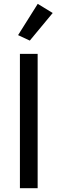

<svg xmlns="http://www.w3.org/2000/svg" viewBox="-20 -996 305 1016"><path d="M85.4 0H179.2V-710.9H85.4ZM75.7 -810.1 137.7 -781.2 258.8 -927.2 179.7 -975.6Z"/></svg>

Font: Roboto Flex
Style: Regular
Weight: 400
Designer: Berlow after Robertson
Foundry: Google
Version: Version 3.200;gftools[0.9.32]